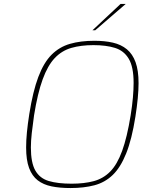

<svg xmlns="http://www.w3.org/2000/svg" viewBox="-20 -944 720 970"><path d="M336 6Q282 6 240.5 -2.5Q199 -11 170.5 -33Q142 -55 127 -95Q112 -135 112 -199Q112 -234 116 -275.5Q120 -317 128 -368Q146 -482 173.5 -555Q201 -628 240.5 -667.5Q280 -707 333.5 -722.5Q387 -738 457 -738Q509 -738 550.5 -728.5Q592 -719 621 -695Q650 -671 665 -629.5Q680 -588 680 -524Q680 -490 676 -447.5Q672 -405 664 -354Q646 -240 617.5 -169Q589 -98 549.5 -60Q510 -22 457 -8Q404 6 336 6ZM342 -16Q406 -16 454 -29Q502 -42 537 -77.5Q572 -113 597 -181.5Q622 -250 640 -361Q648 -411 651.5 -451.5Q655 -492 655 -525Q655 -606 630.5 -647Q606 -688 561 -702Q516 -716 452 -716Q389 -716 340.5 -702Q292 -688 256.5 -650.5Q221 -613 195.5 -543Q170 -473 152 -361Q145 -312 140.5 -271.5Q136 -231 136 -199Q136 -122 158.5 -82.5Q181 -43 226.5 -29.5Q272 -16 342 -16ZM447 -791 589 -924H615L461 -791Z"/></svg>

Font: Exo Thin Thin
Style: Italic
Weight: 250
Italic angle: -9°
Version: Version 2.000